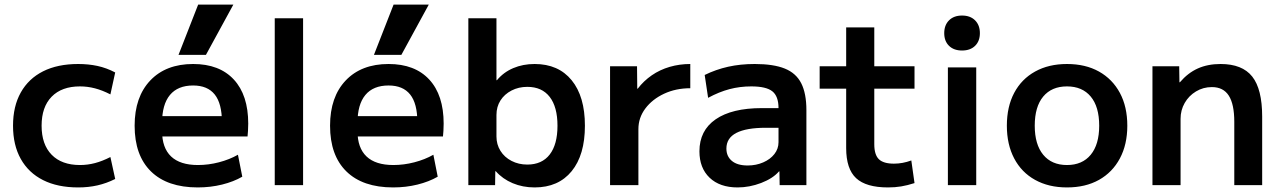

<svg xmlns="http://www.w3.org/2000/svg" viewBox="-20 -810 5601 840"><path d="M322 10Q232 10 168.5 -22Q105 -54 71 -114.5Q37 -175 37 -260Q37 -345 71 -405.5Q105 -466 168.5 -498Q232 -530 322 -530Q367 -530 406.5 -521.5Q446 -513 484 -493L463 -397Q428 -415 395.5 -423.5Q363 -432 330 -432Q250 -432 206 -387Q162 -342 162 -260Q162 -178 206 -133Q250 -88 330 -88Q363 -88 395.5 -96.5Q428 -105 463 -123L484 -27Q446 -8 406.5 1Q367 10 322 10Z M845 10Q712 10 640.5 -60Q569 -130 569 -260Q569 -386 637.5 -458Q706 -530 825 -530Q940 -530 1003 -462Q1066 -394 1066 -269Q1066 -255 1065 -238Q1064 -221 1063 -213H637V-302H969L951 -275Q951 -357 919.5 -396.5Q888 -436 825 -436Q758 -436 723.5 -394.5Q689 -353 689 -272V-237Q689 -163 728.5 -125.5Q768 -88 846 -88Q892 -88 938 -100Q984 -112 1021 -133L1040 -37Q1002 -15 951.5 -2.5Q901 10 845 10ZM881 -570H761L847 -790H1001Z M1182 0V-730H1306V0Z M1700 10Q1567 10 1495.5 -60Q1424 -130 1424 -260Q1424 -386 1492.5 -458Q1561 -530 1680 -530Q1795 -530 1858 -462Q1921 -394 1921 -269Q1921 -255 1920 -238Q1919 -221 1918 -213H1492V-302H1824L1806 -275Q1806 -357 1774.5 -396.5Q1743 -436 1680 -436Q1613 -436 1578.5 -394.5Q1544 -353 1544 -272V-237Q1544 -163 1583.5 -125.5Q1623 -88 1701 -88Q1747 -88 1793 -100Q1839 -112 1876 -133L1895 -37Q1857 -15 1806.5 -2.5Q1756 10 1700 10ZM1736 -570H1616L1702 -790H1856Z M2319 10Q2267 10 2223 -8.5Q2179 -27 2149 -61H2147L2146 0H2029V-730H2152V-459H2154Q2183 -494 2225.5 -512Q2268 -530 2319 -530Q2423 -530 2481 -459Q2539 -388 2539 -260Q2539 -132 2481 -61Q2423 10 2319 10ZM2287 -90Q2351 -90 2385 -134Q2419 -178 2419 -260Q2419 -342 2385 -386Q2351 -430 2287 -430Q2249 -430 2218 -414Q2187 -398 2169.5 -370.5Q2152 -343 2152 -307V-213Q2152 -178 2169.5 -150Q2187 -122 2218 -106Q2249 -90 2287 -90Z M2649 0V-520H2767L2768 -422H2770Q2796 -456 2831.5 -480.5Q2867 -505 2910 -517.5Q2953 -530 3000 -530V-424Q2937 -424 2885.5 -400Q2834 -376 2803.5 -335.5Q2773 -295 2773 -245V0Z M3207 10Q3129 10 3084.5 -32.5Q3040 -75 3040 -148Q3040 -239 3111 -288Q3182 -337 3313 -337H3386Q3386 -389 3359 -410.5Q3332 -432 3267 -432Q3217 -432 3171.5 -420Q3126 -408 3078 -382L3063 -482Q3112 -506 3165.5 -518Q3219 -530 3282 -530Q3364 -530 3413.5 -510Q3463 -490 3485.5 -445.5Q3508 -401 3508 -328V0H3391L3390 -60H3388Q3361 -29 3310 -9.5Q3259 10 3207 10ZM3251 -86Q3288 -86 3319 -99.5Q3350 -113 3368 -136Q3386 -159 3386 -188V-251H3331Q3245 -251 3201.5 -228.5Q3158 -206 3158 -160Q3158 -126 3182 -106Q3206 -86 3251 -86Z M3865 10Q3769 10 3725.5 -30.5Q3682 -71 3682 -162V-422H3566V-520H3682V-690H3805V-520H3981V-422H3805V-179Q3805 -133 3825 -113.5Q3845 -94 3891 -94Q3910 -94 3929 -97.5Q3948 -101 3967 -108L3981 -9Q3950 1 3923 5.5Q3896 10 3865 10Z M4127 0V-515H4251V0ZM4189 -589Q4153 -589 4132 -609.5Q4111 -630 4111 -665Q4111 -700 4132 -721Q4153 -742 4189 -742Q4225 -742 4246 -721Q4267 -700 4267 -665Q4267 -630 4246 -609.5Q4225 -589 4189 -589Z M4648 10Q4568 10 4508.5 -23Q4449 -56 4417 -117Q4385 -178 4385 -260Q4385 -343 4417 -403.5Q4449 -464 4508.5 -497Q4568 -530 4648 -530Q4729 -530 4788 -497Q4847 -464 4879.5 -403.5Q4912 -343 4912 -260Q4912 -178 4879.5 -117Q4847 -56 4788 -23Q4729 10 4648 10ZM4648 -88Q4715 -88 4752 -133Q4789 -178 4789 -260Q4789 -343 4752 -387.5Q4715 -432 4648 -432Q4581 -432 4544 -387.5Q4507 -343 4507 -260Q4507 -178 4544 -133Q4581 -88 4648 -88Z M5022 0V-520H5139L5140 -450H5142Q5177 -491 5220.5 -510.5Q5264 -530 5320 -530Q5415 -530 5458.5 -475Q5502 -420 5502 -300V0H5380V-277Q5380 -354 5356 -391.5Q5332 -429 5282 -429Q5244 -429 5212.5 -410Q5181 -391 5163 -359.5Q5145 -328 5145 -290V0Z"/></svg>

Font: M PLUS 2 SemiBold
Style: Regular
Weight: 600
Designer: Coji Morishita
Foundry: UNDERFOREST DESIGN
Version: Version 1.001